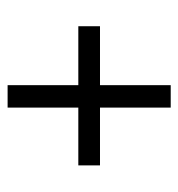

<svg xmlns="http://www.w3.org/2000/svg" viewBox="-2 -610 469 505"><g transform="rotate(-90 232.5 -357.5)"><path d="M202 -143V-329H50V-386H202V-572H261V-386H416V-329H261V-143Z"/></g></svg>

Font: Noto Serif Thai Condensed
Style: Regular
Weight: 400
Width: 3
Designer: Monotype Design Team
Foundry: Monotype Imaging Inc.
Version: Version 2.002; ttfautohint (v1.8.4.7-5d5b)